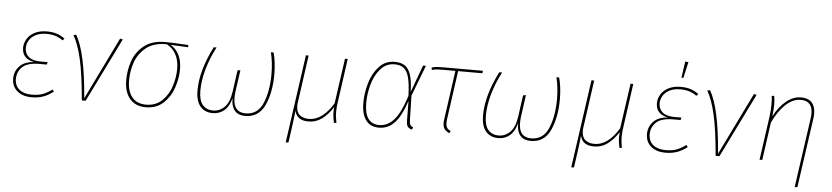

<svg xmlns="http://www.w3.org/2000/svg" viewBox="-50 -1043 6700 1546"><g transform="rotate(5 3300.5 -269.5)"><path d="M56 -128Q56 -186 96 -228Q136 -270 213 -274Q114 -292 114 -382Q114 -417 133.5 -451Q153 -485 194 -507Q235 -529 294 -529Q342 -529 377 -517Q412 -505 440 -483L425 -468Q373 -509 294 -509Q240 -509 204.5 -490Q169 -471 152.5 -442Q136 -413 136 -382Q136 -337 168 -310Q200 -283 263 -283H321L316 -263H258Q160 -263 119 -223.5Q78 -184 78 -127Q78 -72 115 -41.5Q152 -11 216 -11Q269 -11 305 -24.5Q341 -38 380 -67L392 -51Q354 -21 312.5 -5.5Q271 10 216 10Q144 10 100 -27Q56 -64 56 -128Z M640 -19 886 -523 908 -518 653 0H622Q604 -212 576 -332.5Q548 -453 509 -518L531 -523Q611 -387 640 -19Z M964 -196Q964 -274 989.5 -348.5Q1015 -423 1079 -475Q1143 -527 1251 -527Q1307 -527 1438 -519L1436 -501L1295 -508Q1339 -483 1363.5 -435Q1388 -387 1388 -319Q1388 -246 1362.5 -170Q1337 -94 1281 -42Q1225 10 1139 10Q1056 10 1010 -44Q964 -98 964 -196ZM1365 -319Q1365 -389 1338.5 -437Q1312 -485 1265 -510H1257Q1156 -510 1095.5 -460Q1035 -410 1011 -339Q987 -268 987 -195Q987 -107 1026.5 -59Q1066 -11 1139 -11Q1219 -11 1270 -61Q1321 -111 1343 -182Q1365 -253 1365 -319Z M1543 -163Q1543 -322 1643 -519H1666Q1618 -428 1592 -335.5Q1566 -243 1566 -163Q1566 -82 1597.5 -46.5Q1629 -11 1681 -11Q1735 -11 1774.5 -51Q1814 -91 1826 -178L1850 -350L1873 -354L1848 -176Q1845 -151 1845 -128Q1845 -11 1944 -11Q2043 -11 2084 -109Q2125 -207 2125 -345Q2125 -437 2105 -519H2127Q2148 -441 2148 -345Q2148 -196 2100 -93Q2052 10 1943 10Q1885 10 1856.5 -25.5Q1828 -61 1830 -125Q1813 -56 1773.5 -23Q1734 10 1680 10Q1617 10 1580 -32.5Q1543 -75 1543 -163Z M2670 -88Q2670 -44 2680 1L2660 4Q2649 -46 2649 -86Q2649 -95 2651 -123Q2611 -61 2563 -25.5Q2515 10 2454 10Q2360 10 2343 -68Q2338 -14 2327 65L2309 192L2287 194L2388 -519H2410L2357 -141Q2354 -123 2354 -108Q2354 -57 2382 -34Q2410 -11 2455 -11Q2513 -11 2562.5 -49Q2612 -87 2652 -154L2704 -519H2726L2677 -169Q2670 -126 2670 -88Z M3254 -299 3335 -519H3358L3263 -270L3268 -68Q3269 -43 3276.5 -32Q3284 -21 3299 -16L3290 3Q3268 -3 3256.5 -17Q3245 -31 3245 -64L3243 -225Q3201 -99 3149 -44.5Q3097 10 3024 10Q2955 10 2918.5 -38Q2882 -86 2882 -180Q2882 -256 2905 -337Q2928 -418 2978.5 -473.5Q3029 -529 3106 -529Q3156 -529 3187.5 -508Q3219 -487 3235.5 -437Q3252 -387 3254 -299ZM2905 -180Q2905 -11 3025 -11Q3091 -11 3142.5 -68Q3194 -125 3239 -265Q3236 -361 3222 -413.5Q3208 -466 3180.5 -487.5Q3153 -509 3106 -509Q3038 -509 2992.5 -457Q2947 -405 2926 -329Q2905 -253 2905 -180Z M3565 -106Q3563 -94 3563 -76Q3563 -51 3572 -37Q3581 -23 3602 -13L3594 5Q3565 -7 3552.5 -25Q3540 -43 3540 -74Q3540 -89 3543 -107L3598 -499H3503Q3465 -499 3445 -497Q3425 -495 3408 -490L3405 -509Q3420 -515 3443 -517Q3466 -519 3509 -519H3819L3816 -499H3620Z M3851 -163Q3851 -322 3951 -519H3974Q3926 -428 3900 -335.5Q3874 -243 3874 -163Q3874 -82 3905.5 -46.5Q3937 -11 3989 -11Q4043 -11 4082.5 -51Q4122 -91 4134 -178L4158 -350L4181 -354L4156 -176Q4153 -151 4153 -128Q4153 -11 4252 -11Q4351 -11 4392 -109Q4433 -207 4433 -345Q4433 -437 4413 -519H4435Q4456 -441 4456 -345Q4456 -196 4408 -93Q4360 10 4251 10Q4193 10 4164.5 -25.5Q4136 -61 4138 -125Q4121 -56 4081.5 -23Q4042 10 3988 10Q3925 10 3888 -32.5Q3851 -75 3851 -163Z M4978 -88Q4978 -44 4988 1L4968 4Q4957 -46 4957 -86Q4957 -95 4959 -123Q4919 -61 4871 -25.5Q4823 10 4762 10Q4668 10 4651 -68Q4646 -14 4635 65L4617 192L4595 194L4696 -519H4718L4665 -141Q4662 -123 4662 -108Q4662 -57 4690 -34Q4718 -11 4763 -11Q4821 -11 4870.5 -49Q4920 -87 4960 -154L5012 -519H5034L4985 -169Q4978 -126 4978 -88Z M5179 -128Q5179 -186 5219 -228Q5259 -270 5336 -274Q5237 -292 5237 -382Q5237 -417 5256.5 -451Q5276 -485 5317 -507Q5358 -529 5417 -529Q5465 -529 5500 -517Q5535 -505 5563 -483L5548 -468Q5496 -509 5417 -509Q5363 -509 5327.5 -490Q5292 -471 5275.5 -442Q5259 -413 5259 -382Q5259 -337 5291 -310Q5323 -283 5386 -283H5444L5439 -263H5381Q5283 -263 5242 -223.5Q5201 -184 5201 -127Q5201 -72 5238 -41.5Q5275 -11 5339 -11Q5392 -11 5428 -24.5Q5464 -38 5503 -67L5515 -51Q5477 -21 5435.5 -5.5Q5394 10 5339 10Q5267 10 5223 -27Q5179 -64 5179 -128ZM5435 -735 5461 -733 5432 -603H5416Z M5763 -19 6009 -523 6031 -518 5776 0H5745Q5727 -212 5699 -332.5Q5671 -453 5632 -518L5654 -523Q5734 -387 5763 -19Z M6481 -367Q6484 -388 6484 -406Q6484 -509 6390 -509Q6325 -509 6267 -454.5Q6209 -400 6165 -306L6122 0H6100L6149 -346Q6157 -401 6157 -454Q6157 -494 6153 -521L6173 -522Q6179 -489 6179 -453Q6179 -413 6172 -357Q6214 -437 6271 -483Q6328 -529 6390 -529Q6447 -529 6476.5 -497.5Q6506 -466 6506 -408Q6506 -390 6503 -369L6423 193L6401 196Z"/></g></svg>

Font: Fira Sans Thin
Style: Italic
Weight: 250
Italic angle: -8°
Designer: Carrois Corporate & Edenspiekermann AG
Foundry: Carrois Corporate GbR & Edenspiekermann AG
Version: Version 4.203